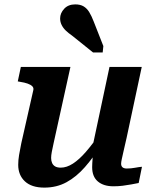

<svg xmlns="http://www.w3.org/2000/svg" viewBox="-20 -844 708 875"><path d="M224 -190Q219 -167 216 -151.5Q213 -136 213 -124Q213 -111 217.5 -101Q222 -91 231.5 -85.5Q241 -80 257 -80Q284 -80 312.5 -98.5Q341 -117 371 -151.5Q401 -186 434 -234L443 -186Q406 -127 367 -82.5Q328 -38 283 -13.5Q238 11 182 11Q124 11 93.5 -17.5Q63 -46 63 -93Q63 -114 67 -138Q71 -162 77 -191L132 -434Q134 -444 127 -451Q120 -458 106 -463Q92 -468 72 -471L61 -473L75 -539H301ZM557 -216Q549 -181 543.5 -157Q538 -133 535 -119Q532 -105 532 -98Q532 -87 538.5 -81.5Q545 -76 558 -76Q577 -76 595.5 -79.5Q614 -83 627 -84L612 -10Q597 -7 578 -3.5Q559 0 539 2.5Q519 5 497 5Q452 5 426 -17Q400 -39 400 -82Q400 -88 400.5 -98.5Q401 -109 402 -122.5Q403 -136 405 -152L395 -144L479 -539H626ZM407 -746Q397 -772 386.5 -789Q376 -806 361 -815Q346 -824 323 -824Q291 -824 272.5 -804Q254 -784 254 -760Q254 -744 261 -730Q268 -716 280 -704.5Q292 -693 308 -682L404 -605H448L451 -634Z"/></svg>

Font: Roboto Serif SemiBold
Style: Italic
Weight: 600
Italic angle: -10°
Version: Version 1.007